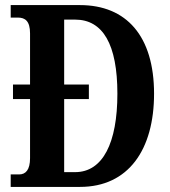

<svg xmlns="http://www.w3.org/2000/svg" viewBox="-20 -734 669 754"><path d="M22 0H294C485 0 585 -147 585 -366C585 -593 476 -714 294 -714H22V-665H50C79 -665 98 -651 98 -603V-402H31V-345H98V-113C98 -67 81 -49 55 -49H22ZM275 -58H232V-345H329V-402H232V-657H275C384 -657 441 -560 441 -366C441 -173 384 -58 275 -58Z"/></svg>

Font: Noto Serif Tamil ExtraCondensed
Style: Bold Italic
Weight: 700
Width: 2
Italic angle: -12°
Designer: Indian Type Foundry, Tom Grace, and the Monotype Design Team
Foundry: Monotype Imaging Inc.
Version: Version 2.003